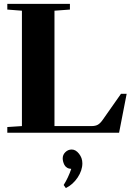

<svg xmlns="http://www.w3.org/2000/svg" viewBox="-20 -683 681 988"><path d="M17.6 0V-29.3L92.8 -34.2V-627.9L17.6 -633.8V-663.1H339.8V-633.8L260.3 -627.9V-34.2H450.7Q471.2 -34.2 483.6 -41.3Q496.1 -48.3 509.3 -67.4L602.5 -200.2H631.8L592.8 0ZM318.8 284.7 307.6 269Q331.1 231.9 346.7 186Q334 185.5 324.7 179.7Q315.4 173.8 311 164.8Q306.6 155.8 304.7 147.7Q302.7 139.6 302.7 131.8Q302.7 113.3 316.4 99.9Q330.1 86.4 349.1 86.4Q369.6 86.4 386.7 108.2Q403.8 129.9 403.8 157.2Q403.8 194.3 379.4 230.7Q355 267.1 318.8 284.7Z"/></svg>

Font: Elstob Grade
Style: Regular
Weight: 400
Designer: Peter S. Baker
Version: Version 1.015